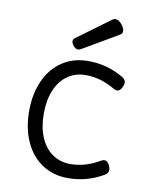

<svg xmlns="http://www.w3.org/2000/svg" viewBox="-91 -892 782 971"><g transform="rotate(10 300.0 -406.5)"><path d="M423.8 -822.8Q440.4 -822.8 456.5 -802.7Q471.2 -783.7 471.2 -769.5Q471.2 -756.8 460.4 -750.5L277.8 -643.6Q269 -638.7 262.2 -638.7Q250.5 -638.7 239.7 -650.9Q228 -664.1 228 -676.3Q228 -685.5 235.8 -691.4L405.8 -816.4Q414.6 -822.8 423.8 -822.8ZM506.3 -541Q524.4 -530.3 524.4 -513.7Q524.4 -504.4 518.1 -490.2Q507.8 -468.8 492.2 -468.8Q485.4 -468.8 475.6 -474.1Q401.9 -518.1 324.2 -518.1Q271.5 -518.1 231.7 -490.2Q191.9 -462.4 170.2 -410.9Q148.4 -359.4 148.4 -290Q148.4 -220.7 170.2 -168.9Q191.9 -117.2 231.7 -89.4Q271.5 -61.5 324.2 -61.5Q401.9 -61.5 475.6 -105.5Q485.4 -110.8 492.2 -110.8Q507.8 -110.8 518.1 -89.4Q524.4 -75.2 524.4 -65.9Q524.4 -49.3 506.3 -38.6Q461.9 -13.2 417.5 -1.2Q373 10.7 324.2 10.7Q249.5 10.7 192.6 -26.6Q135.7 -64 104.5 -132.3Q73.2 -200.7 73.2 -290Q73.2 -379.4 104.5 -447.5Q135.7 -515.6 192.6 -553Q249.5 -590.3 324.2 -590.3Q373 -590.3 417.5 -578.4Q461.9 -566.4 506.3 -541Z"/></g></svg>

Font: Courier Prime Sans
Style: Regular
Weight: 400
Designer: Alan Dague-Greene
Foundry: Quote-Unquote Apps
Version: Version 3.020